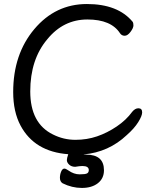

<svg xmlns="http://www.w3.org/2000/svg" viewBox="-20 -739 743 945"><path d="M288.1 163.1Q274.9 154.8 274.9 136.2Q274.9 120.1 281 105.5Q287.1 90.8 296.9 90.8Q303.7 90.8 316.9 100.1Q343.8 119.1 371.8 119.1Q399.9 119.1 408.4 114.5Q417 109.9 417 98.1Q417 78.1 385.7 78.1Q373 78.1 350.1 82Q332 82 320.6 71.5Q309.1 61 309.1 48.8Q309.1 40 315.9 20Q149.9 7.8 81.1 -121.1Q44.9 -189 44.9 -286.1Q44.9 -472.2 148.9 -595.7Q252.9 -719.2 407.7 -719.2Q560.1 -719.2 632.8 -631.8Q636.7 -626 636.7 -613.8Q636.7 -601.1 622.3 -582Q607.9 -563 593.8 -563Q579.1 -563 570.8 -575.2Q526.9 -643.1 410.2 -643.1Q292 -643.1 212.9 -545.9Q128.9 -446.8 128.9 -289.1Q128.9 -131.8 240.7 -77.1Q293 -50.8 351.1 -50.8Q407.7 -50.8 457.8 -67.9Q507.8 -85 554.4 -116.5Q601.1 -147.9 630.9 -189Q645 -206.1 661.1 -206.1Q679.7 -206.1 679.7 -186Q679.7 -168.9 660.4 -137.9Q641.1 -106.9 604 -74.2Q515.1 9.8 392.1 21H391.1Q391.1 22 403.8 22Q491.7 22 491.7 99.1Q491.7 139.2 461.9 162.6Q432.1 186 383.1 186Q334 186 288.1 163.1Z"/></svg>

Font: LXGW WenKai GB Screen
Style: Regular
Weight: 400
Designer: LXGW / Fontworks Inc.
Foundry: LXGW / Fontworks Inc.
Version: Version 1.321;February 19, 2024;FontCreator 14.0.0.2901 64-b